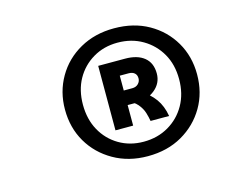

<svg xmlns="http://www.w3.org/2000/svg" viewBox="-71 -841 793 650"><g transform="rotate(-15 325.0 -516.0)"><path d="M329 -477V-528H382Q395 -528 403 -536Q411 -544 411 -555Q411 -567 403.5 -573.5Q396 -580 383 -580H329V-631H384Q427 -631 451 -611.5Q475 -592 475 -555Q475 -521 448 -499Q421 -477 382 -477ZM290 -405V-631H352V-405ZM413 -405Q411 -418 406 -434.5Q401 -451 388 -466.5Q375 -482 347 -492L405 -510Q436 -491 454 -466Q472 -441 478 -405ZM374 -292Q307 -292 254.5 -322Q202 -352 172.5 -402.5Q143 -453 143 -517Q143 -579 172.5 -630Q202 -681 254.5 -710.5Q307 -740 374 -740Q443 -740 495 -710.5Q547 -681 576.5 -630.5Q606 -580 606 -517Q606 -453 576.5 -402.5Q547 -352 495 -322Q443 -292 374 -292ZM373 -343Q422 -343 460.5 -365.5Q499 -388 521 -427Q543 -466 543 -517Q543 -568 521 -606.5Q499 -645 460.5 -667.5Q422 -690 373 -690Q325 -690 287 -667.5Q249 -645 227.5 -606.5Q206 -568 206 -517Q206 -466 227.5 -427Q249 -388 287 -365.5Q325 -343 373 -343Z"/></g></svg>

Font: Azeret Mono Thin SemiBold
Style: Italic
Weight: 600
Italic angle: -12°
Version: Version 1.002